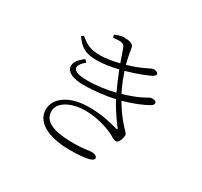

<svg xmlns="http://www.w3.org/2000/svg" viewBox="-166 -1004 1332 1267"><g transform="rotate(30 500.0 -370.5)"><path d="M693 -235C643 -248 571 -268 472 -268C307 -268 229 -190 229 -113C229 6 381 41 493 41C630 41 675 25 675 4C675 -8 661 -20 636 -20C604 -20 574 -10 506 -10C405 -10 267 -19 267 -121C267 -190 354 -236 463 -236C547 -236 628 -209 666 -192C699 -177 714 -161 735 -161C756 -161 769 -204 769 -227C769 -247 711 -277 633 -411C714 -433 777 -461 814 -482C830 -491 834 -499 834 -508C834 -520 822 -526 802 -526C783 -526 778 -516 731 -494C699 -479 658 -464 611 -450C584 -502 565 -553 552 -592C639 -616 713 -647 730 -657C743 -665 749 -672 749 -680C748 -693 729 -698 713 -698C695 -698 653 -663 540 -631C528 -673 522 -714 515 -752C511 -775 473 -782 445 -782C420 -782 401 -777 373 -764L377 -743C391 -745 405 -747 422 -747C453 -747 463 -736 470 -715L503 -621C453 -609 399 -600 364 -600C281 -600 250 -621 204 -659L189 -647C245 -563 304 -561 362 -561C410 -561 464 -570 517 -583C537 -532 557 -485 578 -441C514 -425 443 -414 370 -414C250 -414 238 -457 307 -513L289 -530C186 -457 218 -376 359 -376C448 -376 528 -387 597 -402C637 -325 682 -269 700 -244C707 -234 707 -231 693 -235Z"/></g></svg>

Font: Noto Serif TC ExtraLight
Style: Regular
Weight: 200
Designer: Ryoko NISHIZUKA 西塚涼子 (kana & ideographs); Frank Grießhammer (Latin, Greek & Cyrillic); Wenlong ZHANG 张文龙 (bopomofo); San
Foundry: Adobe
Version: Version 2.001;hotconv 1.1.0;makeotfexe 2.6.0